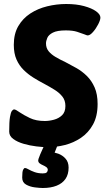

<svg xmlns="http://www.w3.org/2000/svg" viewBox="-20 -728 540 960"><path d="M311 -708Q362 -708 400.5 -697.5Q439 -687 460.5 -671.5Q482 -656 482 -640Q482 -628 471 -606.5Q460 -585 445 -568Q430 -551 419 -551Q415 -551 410.5 -553Q406 -555 400 -557Q387 -562 365.5 -569Q344 -576 309 -576Q266 -576 244.5 -565Q223 -554 216.5 -538.5Q210 -523 210 -511Q210 -488 223 -472Q236 -456 258 -443Q280 -430 306 -418Q333 -404 361.5 -388Q390 -372 414 -348.5Q438 -325 453 -291Q468 -257 468 -208Q468 -147 445 -105.5Q422 -64 385 -39Q348 -14 304.5 -3Q261 8 220 8Q195 8 162 4Q129 0 98 -9Q67 -18 46.5 -33Q26 -48 26 -70Q26 -120 30 -143.5Q34 -167 40 -174Q46 -181 50 -181Q55 -181 62 -177Q69 -173 79 -166Q98 -153 129 -138Q160 -123 204 -123Q226 -123 250 -129.5Q274 -136 290.5 -152Q307 -168 307 -198Q307 -226 292 -245Q277 -264 253 -279Q229 -294 201 -309Q174 -323 147.5 -339.5Q121 -356 98.5 -378Q76 -400 62.5 -430.5Q49 -461 49 -504Q49 -559 71.5 -597.5Q94 -636 131.5 -660.5Q169 -685 216 -696.5Q263 -708 311 -708ZM271 -10 241 66 218 33H235Q251 33 271.5 40.5Q292 48 307.5 65Q323 82 323 110Q323 144 307.5 166.5Q292 189 263 200.5Q234 212 194 212Q180 212 155 209Q130 206 110.5 195Q91 184 91 160Q91 130 95.5 121Q100 112 105 112Q111 112 123 119Q135 126 153 132.5Q171 139 194 139Q208 139 213 134.5Q218 130 219 122Q219 113 211.5 107.5Q204 102 194.5 98Q185 94 178 88.5Q171 83 171 74Q171 72 172.5 66.5Q174 61 181 44Q188 27 205 -10Z"/></svg>

Font: Asap VF Beta
Style: Italic
Weight: 400
Italic angle: -6°
Designer: Pablo Cosgaya
Foundry: Pablo Cosgaya
Version: Version 1.007